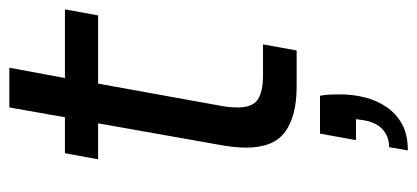

<svg xmlns="http://www.w3.org/2000/svg" viewBox="-261 -394 893 411"><g transform="rotate(-90 185.5 -188.5)"><path d="M205 0Q143 0 109 -24.5Q75 -49 75 -108Q75 -118 76 -129.5Q77 -141 79 -154L127 -425H50L63 -496H140L161 -615H246L224 -496H371L358 -425H212L163 -154Q162 -146 161.5 -139Q161 -132 161 -126Q161 -95 177.5 -83.5Q194 -72 231 -72H296L283 0ZM69 238 76 198Q99 198 114.5 183.5Q130 169 134 141L136 127H91L105 50H186Q188 60 188.5 70.5Q189 81 189 92Q189 120 182.5 146Q176 172 161.5 193Q147 214 124.5 226Q102 238 69 238Z"/></g></svg>

Font: Rethink Sans
Style: Italic
Weight: 400
Italic angle: -10°
Designer: The Rethink Sans project authors (Hans Thiessen). DM Sans designed by Colophon Foundry.
Foundry: Rethink Communications LLC
Version: Version 1.001